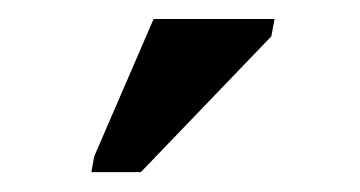

<svg xmlns="http://www.w3.org/2000/svg" viewBox="-20 -756 373 199"><path d="M74.7 -577.6 77.6 -593.8 139.2 -736.3H264.6L261.2 -718.3L126 -577.6Z"/></svg>

Font: Liberation Sans
Style: Bold Italic
Weight: 700
Italic angle: -12°
Designer: Steve Matteson
Foundry: Ascender Corporation
Version: Version 2.1.5